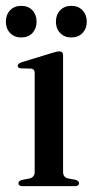

<svg xmlns="http://www.w3.org/2000/svg" viewBox="-29 -636 316 656"><path d="M186.5 -446.5V-49Q186.5 -30.5 203 -26.5L229.5 -21.5Q241 -18.5 241 -10Q241 0 227 0H47.5Q34 0 34 -10Q34 -17.5 45 -21L73 -26.5Q89.5 -31 89.5 -48.5V-387Q89.5 -400 78 -401.5L41.5 -402.5Q31.5 -404 31.5 -411.5Q31.5 -418.5 44 -423L148.5 -455Q165.5 -460.5 173.5 -460.5Q186.5 -460.5 186.5 -446.5ZM43.5 -508Q20 -508 5.5 -523.2Q-9 -538.5 -9 -562Q-9 -585.5 5.5 -600.8Q20 -616 43.5 -616Q67.5 -616 81.8 -600.8Q96 -585.5 96 -562Q96 -538.5 81.8 -523.2Q67.5 -508 43.5 -508ZM214.5 -508Q191 -508 176.5 -523.2Q162 -538.5 162 -562Q162 -585.5 176.5 -600.8Q191 -616 214.5 -616Q238.5 -616 253 -600.8Q267.5 -585.5 267.5 -562Q267.5 -538.5 253 -523.2Q238.5 -508 214.5 -508Z"/></svg>

Font: Fraunces 72pt S000
Style: Regular
Weight: 400
Version: Version 1.000; ttfautohint (v1.8.3)